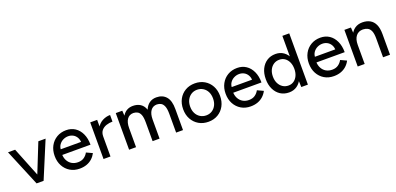

<svg xmlns="http://www.w3.org/2000/svg" viewBox="6 -1576 5083 2463"><g transform="rotate(-20 2548.0 -344.0)"><path d="M223 0 423 -500H522L313 0ZM217 0 9 -500H106L306 0Z M804 12Q731 12 675 -21.5Q619 -55 587 -114Q555 -173 555 -250Q555 -327 587 -386Q619 -445 675.5 -478.5Q732 -512 805 -512Q874 -512 926 -477.5Q978 -443 1007.5 -379.5Q1037 -316 1037 -230H633L651 -245Q651 -192 672 -153Q693 -114 729 -93.5Q765 -73 811 -73Q861 -73 894.5 -96.5Q928 -120 947 -156L1029 -118Q1009 -79 977 -49.5Q945 -20 901.5 -4Q858 12 804 12ZM657 -290 638 -305H954L936 -290Q936 -334 918 -365.5Q900 -397 870 -413.5Q840 -430 803 -430Q767 -430 733.5 -413.5Q700 -397 678.5 -366Q657 -335 657 -290Z M1189 -269Q1189 -350 1220 -401Q1251 -452 1300 -477Q1349 -502 1403 -502V-412Q1358 -412 1317.5 -398.5Q1277 -385 1251.5 -354.5Q1226 -324 1226 -272ZM1131 0V-500H1226V0Z M1480 0V-500H1569L1573 -431Q1597 -471 1633 -491.5Q1669 -512 1716 -512Q1776 -512 1818 -484.5Q1860 -457 1879 -401Q1901 -455 1941 -483.5Q1981 -512 2036 -512Q2121 -512 2169 -456.5Q2217 -401 2216 -286V0H2122V-256Q2122 -324 2107.5 -359.5Q2093 -395 2069 -409Q2045 -423 2013 -424Q1957 -424 1926.5 -381Q1896 -338 1896 -260V0H1801V-256Q1801 -324 1787 -359.5Q1773 -395 1748.5 -409Q1724 -423 1692 -424Q1636 -424 1605.5 -381Q1575 -338 1575 -260V0Z M2563 12Q2488 12 2431 -21.5Q2374 -55 2341.5 -114Q2309 -173 2309 -250Q2309 -327 2341 -386Q2373 -445 2430 -478.5Q2487 -512 2561 -512Q2635 -512 2692 -478.5Q2749 -445 2781 -386Q2813 -327 2813 -250Q2813 -173 2781 -114Q2749 -55 2692.5 -21.5Q2636 12 2563 12ZM2563 -75Q2608 -75 2643 -97.5Q2678 -120 2697.5 -159Q2717 -198 2717 -250Q2717 -302 2697.5 -341Q2678 -380 2642 -402.5Q2606 -425 2561 -425Q2515 -425 2480 -402.5Q2445 -380 2425 -341Q2405 -302 2405 -250Q2405 -198 2425 -159Q2445 -120 2481 -97.5Q2517 -75 2563 -75Z M3138 12Q3065 12 3009 -21.5Q2953 -55 2921 -114Q2889 -173 2889 -250Q2889 -327 2921 -386Q2953 -445 3009.5 -478.5Q3066 -512 3139 -512Q3208 -512 3260 -477.5Q3312 -443 3341.5 -379.5Q3371 -316 3371 -230H2967L2985 -245Q2985 -192 3006 -153Q3027 -114 3063 -93.5Q3099 -73 3145 -73Q3195 -73 3228.5 -96.5Q3262 -120 3281 -156L3363 -118Q3343 -79 3311 -49.5Q3279 -20 3235.5 -4Q3192 12 3138 12ZM2991 -290 2972 -305H3288L3270 -290Q3270 -334 3252 -365.5Q3234 -397 3204 -413.5Q3174 -430 3137 -430Q3101 -430 3067.5 -413.5Q3034 -397 3012.5 -366Q2991 -335 2991 -290Z M3831 0 3827 -93V-700H3921V0ZM3663 12Q3595 12 3544.5 -21Q3494 -54 3465.5 -113Q3437 -172 3437 -250Q3437 -329 3465.5 -387.5Q3494 -446 3544.5 -479Q3595 -512 3663 -512Q3726 -512 3772.5 -479Q3819 -446 3844 -387.5Q3869 -329 3869 -250Q3869 -172 3844 -113Q3819 -54 3772.5 -21Q3726 12 3663 12ZM3685 -74Q3727 -74 3759 -96.5Q3791 -119 3809 -158.5Q3827 -198 3827 -250Q3827 -302 3809 -341.5Q3791 -381 3759 -403.5Q3727 -426 3684 -426Q3640 -426 3606 -403.5Q3572 -381 3553 -341.5Q3534 -302 3534 -250Q3534 -198 3553.5 -158.5Q3573 -119 3607 -96.5Q3641 -74 3685 -74Z M4274 12Q4201 12 4145 -21.5Q4089 -55 4057 -114Q4025 -173 4025 -250Q4025 -327 4057 -386Q4089 -445 4145.5 -478.5Q4202 -512 4275 -512Q4344 -512 4396 -477.5Q4448 -443 4477.5 -379.5Q4507 -316 4507 -230H4103L4121 -245Q4121 -192 4142 -153Q4163 -114 4199 -93.5Q4235 -73 4281 -73Q4331 -73 4364.5 -96.5Q4398 -120 4417 -156L4499 -118Q4479 -79 4447 -49.5Q4415 -20 4371.5 -4Q4328 12 4274 12ZM4127 -290 4108 -305H4424L4406 -290Q4406 -334 4388 -365.5Q4370 -397 4340 -413.5Q4310 -430 4273 -430Q4237 -430 4203.5 -413.5Q4170 -397 4148.5 -366Q4127 -335 4127 -290Z M4601 0V-500H4690L4696 -408V0ZM4947 0V-256H5042V0ZM4947 -256Q4947 -324 4931.5 -359.5Q4916 -395 4888.5 -409Q4861 -423 4825 -424Q4764 -424 4730 -381Q4696 -338 4696 -260H4655Q4655 -339 4678.5 -395.5Q4702 -452 4745.5 -482Q4789 -512 4849 -512Q4908 -512 4951.5 -488Q4995 -464 5018.5 -413.5Q5042 -363 5042 -281V-256Z"/></g></svg>

Font: Figtree Light Medium
Style: Regular
Weight: 500
Version: Version 2.001;gftools[0.9.30]